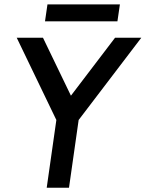

<svg xmlns="http://www.w3.org/2000/svg" viewBox="-20 -876 682 896"><path d="M517 -700H639.5L347 -316L302 0H198L243 -316L58 -700H180.5L311 -429.5ZM201.5 -855.5H539.5L528 -776.5H190Z"/></svg>

Font: Urbanist SemiBold
Style: Italic
Weight: 600
Italic angle: -8°
Designer: Corey Hu
Foundry: Corey Hu
Version: Version 1.321; ttfautohint (v1.8.4.7-5d5b)